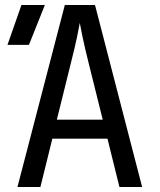

<svg xmlns="http://www.w3.org/2000/svg" viewBox="-20 -750 640 770"><path d="M50 0 240 -730H361L550 0H459L411 -194H190L142 0ZM208 -270H392L336 -495Q320 -559 311 -602Q302 -645 300 -658Q298 -645 289 -602Q280 -559 264 -496ZM10 -570 66 -730H160L96 -570Z"/></svg>

Font: NKDuy Mono
Style: Regular
Weight: 400
Monospace: yes
Designer: NKDuy
Foundry: NKDuy
Version: Version 2.251; ttfautohint (v1.8.4.7-5d5b)